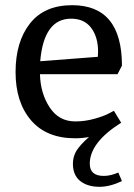

<svg xmlns="http://www.w3.org/2000/svg" viewBox="-20 -523 518 740"><path d="M258 -503Q450 -503 450 -270L433 -237H134Q136 -163 171.5 -109Q207 -55 270 -55Q308 -55 345 -65.5Q382 -76 400 -86L419 -96L447 -50Q326 26 326 108Q326 155 380 155Q406 155 436 142L450 175Q403 197 364 197Q317 197 289 174.5Q261 152 261 108Q261 80 275 57.5Q289 35 323 5Q296 10 270 10Q159 10 99.5 -59.5Q40 -129 40 -245Q40 -362 95.5 -432.5Q151 -503 258 -503ZM254 -451Q149 -451 135 -287L357 -304Q358 -319 358 -324Q358 -380 331.5 -415.5Q305 -451 254 -451Z"/></svg>

Font: Andada
Style: Regular
Weight: 400
Designer: Carolina Giovagnoli
Foundry: Carolina Giovagnoli
Version: Version 1.003